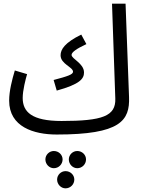

<svg xmlns="http://www.w3.org/2000/svg" viewBox="-20 -714 786 1049"><path d="M290 21C638 21 690 -55 685 -184L666 -694H592L610 -175C613 -80 541 -53 316 -53C153 -53 104 -103 104 -179C104 -220 120 -282 128 -309L61 -329C46 -279 30 -217 30 -164C30 -21 164 21 290 21ZM290 -219C417 -254 439 -284 439 -318C439 -368 371 -392 371 -414C371 -428 396 -447 452 -473L424 -525C334 -481 311 -444 311 -412C311 -364 379 -348 379 -322C379 -307 349 -297 273 -277ZM402 205C429 205 450 183 450 157C450 132 429 111 402 111C377 111 356 132 356 157C356 183 377 205 402 205ZM274 205C301 205 322 183 322 157C322 132 301 111 274 111C249 111 228 132 228 157C228 183 249 205 274 205ZM338 315C365 315 386 293 386 267C386 242 365 221 338 221C313 221 292 242 292 267C292 293 313 315 338 315Z"/></svg>

Font: Noto Sans Arabic ExtCond
Style: Regular
Weight: 400
Width: 2
Designer: Monotype Design Team, Nadine Chahine, Nizar Qandah and Khaled Hosny
Foundry: Monotype Imaging Inc.
Version: Version 2.012